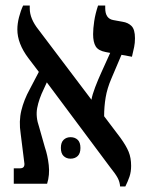

<svg xmlns="http://www.w3.org/2000/svg" viewBox="-20 -667 533 697"><path d="M30 0V-56H53Q72 -56 68 -78L55 -182Q48 -227 57.5 -266Q67 -305 88 -343L121 -406L83 -456Q43 -509 43 -560Q43 -581 49 -604.5Q55 -628 64 -647H88V-636Q88 -599 120 -559L312 -305Q315 -323 325.5 -350.5Q336 -378 347 -402L380 -475L364 -478Q337 -483 327.5 -498.5Q318 -514 318 -543Q318 -563 322 -590Q326 -617 336 -647H362V-637Q362 -599 392 -594L425 -588Q445 -585 457.5 -572.5Q470 -560 470 -528Q470 -511 467 -496.5Q464 -482 459 -461L421 -468L384 -381Q369 -346 363.5 -313Q358 -280 358 -245L417 -167Q438 -138 447 -116Q456 -94 456 -65Q456 -43 450 -25.5Q444 -8 435 10H416Q415 -6 407.5 -20.5Q400 -35 379 -61L150 -368L139 -344Q121 -307 115 -275Q109 -243 122 -206L143 -132Q153 -103 157 -67.5Q161 -32 151 0ZM201 -130Q201 -150 211 -159.5Q221 -169 236 -169Q252 -169 262 -159.5Q272 -150 272 -130Q272 -110 262 -100.5Q252 -91 236 -91Q221 -91 211 -100.5Q201 -110 201 -130Z"/></svg>

Font: Noto Serif Hebrew Condensed SemiBold
Style: Regular
Weight: 600
Width: 3
Designer: Monotype Design Team
Foundry: Monotype Imaging Inc.
Version: Version 2.004; ttfautohint (v1.8.4.7-5d5b)